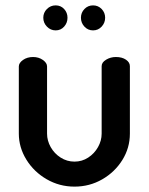

<svg xmlns="http://www.w3.org/2000/svg" viewBox="-20 -686 553 714"><path d="M257 8Q201 8 153.5 -19.5Q106 -47 78 -92.5Q50 -138 50 -189V-439Q50 -452 65.5 -463Q81 -474 103 -474Q124 -474 139.5 -463Q155 -452 155 -439V-189Q155 -163 168.5 -139Q182 -115 205.5 -100Q229 -85 257 -85Q285 -85 308 -100Q331 -115 344.5 -139Q358 -163 358 -189V-440Q358 -454 374.5 -464Q391 -474 411 -474Q434 -474 448.5 -464Q463 -454 463 -440V-189Q463 -136 435 -91Q407 -46 360 -19Q313 8 257 8ZM326 -573Q307 -573 294 -587Q281 -601 281 -620Q281 -639 294 -652.5Q307 -666 326 -666Q345 -666 358 -652.5Q371 -639 371 -620Q371 -601 358 -587Q345 -573 326 -573ZM187 -573Q168 -573 154.5 -587Q141 -601 141 -620Q141 -639 154.5 -652.5Q168 -666 187 -666Q206 -666 218.5 -652.5Q231 -639 231 -620Q231 -601 218.5 -587Q206 -573 187 -573Z"/></svg>

Font: Dosis ExtraLight SemiBold
Style: Regular
Weight: 600
Version: Version 3.001; ttfautohint (v1.8.2)